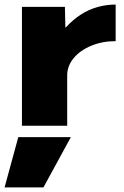

<svg xmlns="http://www.w3.org/2000/svg" viewBox="-42 -550 542 840"><path d="M148 270H-22L38 50H268ZM54 0V-520H242L244 -430H246Q276 -463 310.5 -485.5Q345 -508 384 -519Q423 -530 464 -530V-370Q406 -370 357.5 -350Q309 -330 280.5 -296Q252 -262 252 -220V0Z"/></svg>

Font: M PLUS 1 Black
Style: Regular
Weight: 900
Designer: Coji Morishita
Foundry: UNDERFOREST DESIGN
Version: Version 1.001